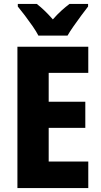

<svg xmlns="http://www.w3.org/2000/svg" viewBox="-20 -950 511 970"><path d="M426 0H68V-714H426V-582H226V-436H411V-304H226V-134H426ZM174 -770Q164 -790 145 -817.5Q126 -845 105.5 -872Q85 -899 70 -917V-930H166Q205 -900 247 -852Q270 -878 290.5 -896.5Q311 -915 331 -930H425V-917Q410 -898 390.5 -871.5Q371 -845 352 -818Q333 -791 321 -770Z"/></svg>

Font: Noto Sans Arabic Cond ExtBd
Style: Regular
Weight: 800
Width: 3
Designer: Monotype Design Team, Nadine Chahine, Nizar Qandah and Khaled Hosny
Foundry: Monotype Imaging Inc.
Version: Version 2.012; ttfautohint (v1.8.4.7-5d5b)